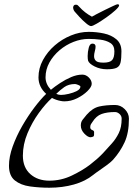

<svg xmlns="http://www.w3.org/2000/svg" viewBox="-20 -800 628 898"><path d="M583 -245Q583 -178 562.5 -134Q542 -90 509 -53Q500 -43 482 -29.5Q464 -16 445.5 -3.5Q427 9 416 18Q379 48 325.5 63Q272 78 211 78Q164 78 120.5 72Q77 66 49.5 44Q22 22 22 -25Q22 -67 39.5 -115.5Q57 -164 84 -211Q111 -258 141 -297.5Q171 -337 196 -361Q179 -376 169.5 -395.5Q160 -415 160 -438Q160 -481 181 -519.5Q202 -558 236 -587.5Q270 -617 311.5 -634Q353 -651 395 -651Q431 -651 466 -643.5Q501 -636 524.5 -616Q548 -596 548 -560Q548 -527 544 -508.5Q540 -490 525.5 -483Q511 -476 480 -476Q449 -476 423 -489Q397 -502 392 -516Q391 -520 390.5 -525.5Q390 -531 390 -538Q390 -557 395 -576.5Q400 -596 412 -596Q427 -596 427 -582Q427 -573 423.5 -560.5Q420 -548 420 -537Q420 -524 428.5 -515.5Q437 -507 464 -507Q493 -507 504 -518.5Q515 -530 515 -560Q515 -587 496 -599Q477 -611 449.5 -614.5Q422 -618 395 -618Q359 -618 323.5 -604Q288 -590 258.5 -565Q229 -540 211 -507.5Q193 -475 193 -438Q193 -407 218 -380Q236 -395 261 -411.5Q286 -428 313 -439.5Q340 -451 365 -451Q382 -451 395.5 -437.5Q409 -424 409 -408Q409 -394 389.5 -374.5Q370 -355 341 -340.5Q312 -326 281 -326Q277 -326 272.5 -326.5Q268 -327 263 -328Q242 -332 223 -342Q193 -315 161.5 -271.5Q130 -228 108.5 -176.5Q87 -125 87 -72Q87 -17 121.5 14Q156 45 211 45Q266 45 316 21Q366 -3 400 -29Q417 -42 433 -56Q449 -70 463 -85Q483 -107 502.5 -128.5Q522 -150 535.5 -177.5Q549 -205 549 -245Q549 -258 539 -267Q529 -276 518 -276Q481 -276 455.5 -267Q430 -258 412 -229Q408 -224 405 -218.5Q402 -213 402 -205Q402 -195 412 -191.5Q422 -188 420 -178V-170Q420 -166 418 -163Q416 -160 405 -158Q392 -157 375 -174.5Q358 -192 358 -213Q358 -229 366 -239.5Q374 -250 385 -263Q413 -295 444.5 -302Q476 -309 518 -309Q544 -309 563.5 -289.5Q583 -270 583 -245ZM331 -407Q301 -407 280.5 -392.5Q260 -378 243 -361Q254 -356 265 -356Q280 -356 301.5 -361Q323 -366 339.5 -374.5Q356 -383 356 -395Q356 -399 345.5 -403Q335 -407 331 -407ZM537 -774Q536 -767 519 -751.5Q502 -736 478 -719Q454 -702 433.5 -690Q413 -678 406 -678Q398 -678 381.5 -692Q365 -706 350 -722.5Q335 -739 329 -746Q322 -755 322 -766Q324 -778 334 -778H336Q341 -778 344 -775Q347 -772 350 -769Q376 -740 410 -722Q415 -725 432 -734Q449 -743 470.5 -753.5Q492 -764 509 -772Q526 -780 529 -780Q538 -780 537 -774Z"/></svg>

Font: Ingrid Darling
Style: Regular
Weight: 400
Designer: Robert E. Leuschke
Foundry: Robert E. Leuschke
Version: Version 1.010; ttfautohint (v1.8.3)